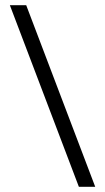

<svg xmlns="http://www.w3.org/2000/svg" viewBox="-20 -720 405 740"><path d="M18 -700H81L347 0H284Z"/></svg>

Font: Trirong ExtraBold
Style: Regular
Weight: 800
Designer: Katatrad Team
Foundry: CadsonDemak
Version: Version 1.001